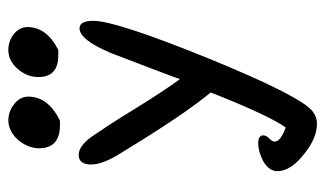

<svg xmlns="http://www.w3.org/2000/svg" viewBox="-180 -401 781 461"><g transform="rotate(-90 210.5 -170.5)"><path d="M141 -417Q85 -417 85 -467Q85 -481 90.5 -494Q96 -507 105 -517.5Q114 -528 126.5 -534.5Q139 -541 152 -541Q173 -541 191 -527Q209 -513 209 -493Q209 -445 151 -417ZM308 -421Q256 -421 256 -469Q256 -496 275.5 -518.5Q295 -541 321 -541Q342 -541 359 -528Q376 -514 376 -495Q376 -449 321 -421ZM144 200Q109 200 71 169Q30 137 30 105Q30 85 54 71Q77 59 97 59Q116 59 116 71Q116 78 109 85Q101 93 101 98Q101 113 135 125Q165 82 219 -55Q165 -120 74 -270Q46 -314 46 -342Q46 -372 69 -372Q90 -372 112 -342Q123 -326 140.5 -299.5Q158 -273 181 -235Q225 -164 251 -129Q261 -157 276.5 -197.5Q292 -238 313 -293Q345 -370 373 -370Q391 -370 391 -337Q391 -283 301 -61Q209 164 173 190Q160 200 144 200Z"/></g></svg>

Font: Dongol
Style: Regular
Weight: 400
Designer: Abdo Mohamed and Ibrahim Hamdi
Foundry: Protype Foundry
Version: Version 1.000;hotconv 1.0.109;makeotfexe 2.5.65596